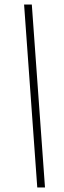

<svg xmlns="http://www.w3.org/2000/svg" viewBox="-20 -707 281 845"><path d="M86 -687H120L178 118H144Z"/></svg>

Font: Grenze ExtraLight
Style: Italic
Weight: 275
Italic angle: -10°
Designer: Renata Polastri
Foundry: Omnibus-Type
Version: Version 1.002; ttfautohint (v1.8)